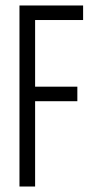

<svg xmlns="http://www.w3.org/2000/svg" viewBox="-20 -680 336 700"><path d="M51 0V-660H108V0ZM66 -311V-364H262V-311ZM66 -607V-660H283V-607Z"/></svg>

Font: Bricolage Grotesque 72pt Condensed ExtraLight
Style: Regular
Weight: 250
Width: 3
Designer: Mathieu Triay
Foundry: Atelier Triay
Version: Version 1.001;gftools[0.9.33.dev8+g029e19f]